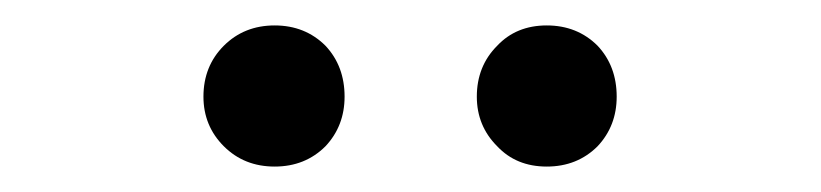

<svg xmlns="http://www.w3.org/2000/svg" viewBox="-20 -787 646 151"><path d="M156 -672Q140 -688 140 -711Q140 -735 156 -751Q172 -767 196 -767Q220 -767 236 -751Q251 -735 251 -711Q251 -688 236 -672Q220 -656 196 -656Q172 -656 156 -672ZM371 -672Q355 -688 355 -711Q355 -735 371 -751Q386 -767 410 -767Q434 -767 450 -751Q465 -735 465 -711Q465 -688 450 -672Q434 -656 410 -656Q386 -656 371 -672Z"/></svg>

Font: 思源黑体R
Style: Regular
Weight: 400
Designer: Ryoko NISHIZUKA  (kana & ideographs); Paul D. Hunt (Latin, Greek & Cyrillic); Wenlong ZHANG  (bopomofo); Sandoll Communi
Foundry: Adobe Systems Incorporated
Version: Version 1.00 June 24, 2014, initial release